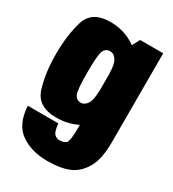

<svg xmlns="http://www.w3.org/2000/svg" viewBox="-199 -710 950 1053"><g transform="rotate(30 276.0 -184.0)"><path d="M265.5 233Q350 233 402.8 211Q455.5 189 489.2 131.8Q523 74.5 523 -30V-596.5H377L323.5 -496V-17.5Q323.5 77.5 308.5 89.2Q293.5 101 269.5 101Q254.5 101 243 94Q231.5 87 225.2 68.2Q219 49.5 217 24H23.5Q30.5 139 98.8 186Q167 233 265.5 233ZM190 2.5Q276 2.5 346 -40.5Q416 -83.5 416 -166L322.5 -242.5Q322.5 -186.5 306.5 -161Q290.5 -135.5 266 -135.5Q239 -135.5 227 -160.5Q215 -185.5 215 -299Q215 -411 227 -436Q239 -461 266 -461Q290.5 -461 306.5 -436Q322.5 -411 322.5 -356.5L415.5 -423Q415.5 -506 345.2 -553.5Q275 -601 188.5 -601Q71 -601 43.2 -510.2Q15.5 -419.5 15.5 -299.5Q15.5 -180 43.8 -88.8Q72 2.5 190 2.5Z"/></g></svg>

Font: Anybody Condensed Black
Style: Regular
Weight: 900
Width: 3
Designer: Tyler Finck
Foundry: Etcetera Type Company
Version: Version 1.113;gftools[0.9.25]